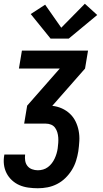

<svg xmlns="http://www.w3.org/2000/svg" viewBox="-28 -790 548 1025"><path d="M174 215Q149 215 123.5 211.5Q98 208 76 198.5Q54 189 36 172.5Q18 156 7 134.5Q-4 113 -7 88Q-10 63 -5 37Q-5 37 -5 36Q-5 35 -5 35H106Q106 35 106 35.5Q106 36 106 36Q104 52 106.5 68Q109 84 118.5 96Q128 108 143 113.5Q158 119 174 119Q188 119 202 115Q216 111 228 102Q240 93 249 81Q258 69 264 56Q270 43 274 29.5Q278 16 280 2Q282 -13 283 -27.5Q284 -42 283 -56Q282 -70 278 -83.5Q274 -97 266 -108Q258 -119 245 -124.5Q232 -130 217 -130H101L117 -226L291 -424H73L89 -520H442L426 -424L252 -226L251 -225Q279 -222 303 -211Q327 -200 345.5 -182.5Q364 -165 375.5 -141.5Q387 -118 392 -91.5Q397 -65 395.5 -37.5Q394 -10 390 18Q386 43 378 68.5Q370 94 355.5 117.5Q341 141 321 160.5Q301 180 276.5 192.5Q252 205 226 210Q200 215 174 215ZM242 -584 136 -715 213 -765 299 -642 425 -770 491 -710 339 -584Z"/></svg>

Font: Iosevka SS04
Style: Bold Italic
Weight: 700
Italic angle: -9°
Monospace: yes
Designer: Belleve Invis
Foundry: Belleve Invis
Version: Version 19.0.0; ttfautohint (v1.8.4)